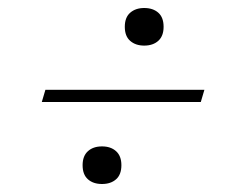

<svg xmlns="http://www.w3.org/2000/svg" viewBox="-20 -486 615 480"><path d="M93.5 -261.5H491L482 -231H84.5ZM340.5 -466Q362.5 -466 375.8 -454.2Q389 -442.5 389 -419Q389 -396 375.8 -384Q362.5 -372 340.5 -372Q319 -372 305.5 -383.8Q292 -395.5 292 -419Q292 -442.5 305.5 -454.2Q319 -466 340.5 -466ZM235 -120Q257 -120 270.2 -108Q283.5 -96 283.5 -73Q283.5 -49.5 270.2 -37.8Q257 -26 235 -26Q213 -26 199.8 -37.8Q186.5 -49.5 186.5 -73Q186.5 -96 199.8 -108Q213 -120 235 -120Z"/></svg>

Font: Newsreader 9pt ExtraLight
Style: Italic
Weight: 250
Italic angle: -17°
Designer: Hugues Gentile
Foundry: Production Type
Version: Version 1.003